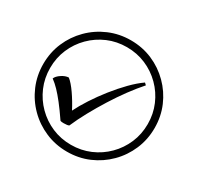

<svg xmlns="http://www.w3.org/2000/svg" viewBox="-172 -966 1271 1234"><g transform="rotate(30 464.0 -349.0)"><path d="M355 -84Q338 -84 330 -87Q289 -147 258 -186.5Q227 -226 201.5 -252.5Q176 -279 150 -298Q158 -318 185 -336Q212 -354 237 -355Q265 -333 299 -284Q333 -235 361 -181Q384 -228 420 -283.5Q456 -339 499.5 -394Q543 -449 589 -496Q635 -543 677 -572L691 -559Q651 -514 609 -457Q567 -400 527.5 -337Q488 -274 453.5 -211Q419 -148 394 -90Q384 -84 355 -84ZM464 64Q379 64 304 32Q229 0 172 -57Q115 -114 83 -189Q51 -264 51 -349Q51 -435 83 -509.5Q115 -584 172 -641Q229 -698 304 -730Q379 -762 464 -762Q550 -762 624.5 -730Q699 -698 756 -641Q813 -584 845 -509.5Q877 -435 877 -349Q877 -264 845 -189Q813 -114 756 -57Q699 0 624.5 32Q550 64 464 64ZM464 13Q539 13 604.5 -15Q670 -43 720 -93Q770 -143 798 -208.5Q826 -274 826 -349Q826 -424 798 -489.5Q770 -555 720 -605Q670 -655 604.5 -683Q539 -711 464 -711Q389 -711 323.5 -683Q258 -655 208 -605Q158 -555 130 -489.5Q102 -424 102 -349Q102 -274 130 -208.5Q158 -143 208 -93Q258 -43 323.5 -15Q389 13 464 13Z"/></g></svg>

Font: lkorean85
Style: Book
Weight: 400
Designer: Jelle Bosma - Monotype Design Team
Foundry: Monotype Imaging Inc.
Version: Version 2.003